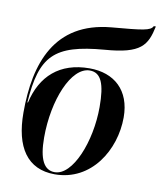

<svg xmlns="http://www.w3.org/2000/svg" viewBox="-86 -839 769 918"><g transform="rotate(10 298.0 -380.0)"><path d="M242 10C420 10 520 -157 520 -315C520 -447 439 -518 319 -518C174 -518 87 -438 57 -306H54C70 -533 130 -598 374 -618C550 -631 576 -676 596 -770H586C575 -746 537 -742 387 -729C116 -704 44 -496 44 -255C44 -87 109 10 242 10ZM240 0C189 0 162 -48 162 -155C162 -337 232 -508 322 -508C377 -508 398 -456 398 -344C398 -176 328 0 240 0Z"/></g></svg>

Font: Noto Serif Display SemiCondensed SemiBold
Style: Italic
Weight: 600
Width: 4
Italic angle: -12°
Designer: Monotype Design Team
Foundry: Monotype Imaging Inc.
Version: Version 2.009